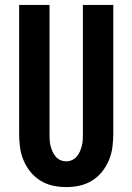

<svg xmlns="http://www.w3.org/2000/svg" viewBox="-20 -755 540 783"><path d="M250 8Q222 8 195 2Q168 -4 144.5 -18.5Q121 -33 103.5 -55Q86 -77 75.5 -102.5Q65 -128 61.5 -155.5Q58 -183 58 -210V-735H182V-210Q182 -198 182.5 -185.5Q183 -173 186 -161Q189 -149 194 -137.5Q199 -126 207 -116.5Q215 -107 226.5 -102Q238 -97 250 -97Q262 -97 273.5 -102Q285 -107 293 -116.5Q301 -126 306 -137.5Q311 -149 314 -161Q317 -173 317.5 -185.5Q318 -198 318 -210V-735H442V-210Q442 -183 438.5 -155.5Q435 -128 424.5 -102.5Q414 -77 396.5 -55Q379 -33 355.5 -18.5Q332 -4 305 2Q278 8 250 8Z"/></svg>

Font: iosevka_custom_sans_ss08 XBd
Style: Regular
Weight: 800
Designer: Belleve Invis
Foundry: Belleve Invis
Version: Version 10.3.0; ttfautohint (v1.8.3)